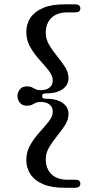

<svg xmlns="http://www.w3.org/2000/svg" viewBox="-20 -760 428 908"><path d="M179 -305.5Q179 -293.5 193.5 -293.5Q247 -293.5 275.5 -273.8Q304 -254 304 -221Q304 -194 287.8 -168.5Q271.5 -143 250.2 -117.2Q229 -91.5 212.8 -64.2Q196.5 -37 196.5 -8Q196.5 37.5 223.2 63.8Q250 90 300 90H337Q360 90 360 109Q360 117 353.8 122.5Q347.5 128 334 128H284.5Q223.5 128 183.8 111Q144 94 124.2 64.2Q104.5 34.5 104.5 -3Q104.5 -42 123.2 -74.5Q142 -107 166.8 -134.2Q191.5 -161.5 210.5 -185.5Q229.5 -209.5 229.5 -231.5Q229.5 -253 214.5 -265.5Q199.5 -278 171 -278Q157.5 -278 148.8 -273.5Q140 -269 130.8 -264.5Q121.5 -260 107 -260Q85.5 -260 74 -274Q62.5 -288 62.5 -305.5Q62.5 -323.5 74 -337.5Q85.5 -351.5 107 -351.5Q121.5 -351.5 130.8 -347Q140 -342.5 148.8 -338Q157.5 -333.5 171 -333.5Q199.5 -333.5 214.5 -346Q229.5 -358.5 229.5 -379.5Q229.5 -402 210.5 -426Q191.5 -450 166.8 -477.2Q142 -504.5 123.2 -537Q104.5 -569.5 104.5 -609Q104.5 -647 124.2 -676.2Q144 -705.5 183.8 -722.5Q223.5 -739.5 284.5 -739.5H334Q347.5 -739.5 353.8 -734.2Q360 -729 360 -720.5Q360 -701.5 337 -701.5H300Q250 -701.5 223.2 -675.5Q196.5 -649.5 196.5 -604Q196.5 -574.5 212.8 -547.2Q229 -520 250.2 -494.2Q271.5 -468.5 287.8 -442.8Q304 -417 304 -390.5Q304 -357.5 275.5 -337.8Q247 -318 193.5 -318Q179 -318 179 -305.5Z"/></svg>

Font: Fraunces
Style: Regular
Weight: 400
Version: Version 1.000;[b76b70a41]